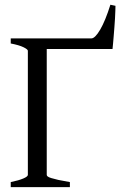

<svg xmlns="http://www.w3.org/2000/svg" viewBox="-20 -774 515 794"><path d="M24.4 0V-21Q57.6 -27.8 76.4 -35.9Q95.2 -43.9 95.2 -50.8V-564Q95.2 -569.8 77.4 -578.6Q59.6 -587.4 24.4 -594.2V-615.2H357.9Q373 -615.2 394.3 -651.4Q415.5 -687.5 436.5 -754.4L457.5 -750Q457.5 -743.2 457 -729.5Q456.5 -715.8 455.6 -698.2Q454.6 -680.7 453.1 -661.6Q451.7 -642.6 450.2 -625Q448.7 -607.4 447.5 -593.3Q446.3 -579.1 445.3 -571.3H173.3V-50.8Q173.3 -47.4 177.2 -44.2Q181.2 -41 191.9 -37.6Q202.6 -34.2 221.2 -30Q239.7 -25.9 269 -21V0Z"/></svg>

Font: Gentium Plus
Style: Regular
Weight: 400
Designer: J. Victor Gaultney, Annie Olsen, Iska Routamaa
Foundry: SIL International
Version: Version 1.510